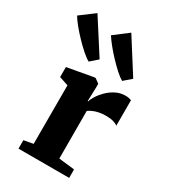

<svg xmlns="http://www.w3.org/2000/svg" viewBox="-271 -973 940 1071"><g transform="rotate(30 198.5 -437.5)"><path d="M28 0V-54.5L88 -65.5V-442.5L29.5 -462V-526.5L197 -556.5H204L232.5 -535.5V-511.5L229.5 -423H233Q236.5 -437.5 250 -459.2Q263.5 -481 285.5 -503Q307.5 -525 336.2 -539.8Q365 -554.5 399 -554.5Q412 -554.5 421.5 -552.2Q431 -550 436.5 -547.5V-383.5Q426 -392 407.5 -397.5Q389 -403 358.5 -403Q334 -403 313.5 -398.5Q293 -394 277.8 -387Q262.5 -380 252.5 -372.5L253 -66L354.5 -54.5V0ZM123.5 -616.5Q105 -626.5 78.2 -650Q51.5 -673.5 23.8 -702.5Q-4 -731.5 -26.5 -759.2Q-49 -787 -60 -806.5L31.5 -875L171 -657.5L124.5 -616.5ZM339 -616.5Q321 -626.5 295.5 -649.5Q270 -672.5 243.2 -700.8Q216.5 -729 194 -757Q171.5 -785 158.5 -805.5L249.5 -875L387.5 -657.5L340 -616.5Z"/></g></svg>

Font: Merriweather 48pt Black
Style: Regular
Weight: 900
Version: Version 2.100